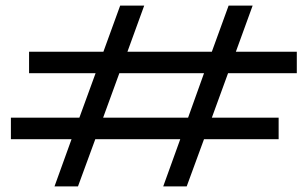

<svg xmlns="http://www.w3.org/2000/svg" viewBox="-20 -667 1101 687"><path d="M796 -405 738 -246H977V-169H710L648 0H564L625 -169H321L259 0H175L236 -169H19V-246H264L322 -405H84V-482H350L410 -647H496L436 -482H738L798 -647H884L824 -482H1042V-405ZM710 -405H407L349 -246H653Z"/></svg>

Font: BioRhyme Expanded
Style: Regular
Weight: 400
Width: 7
Designer: Aoife Mooney
Foundry: Aoife Mooney Type
Version: Version 1.001